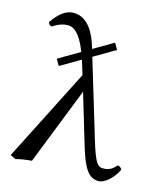

<svg xmlns="http://www.w3.org/2000/svg" viewBox="-107 -779 746 872"><g transform="rotate(15 265.5 -343.0)"><path d="M348 -616 254.4 -561.1 252 -569C217 -687 161 -698 131 -698C92 -698 60 -667 34 -629C36.1 -616.2 43.7 -614.4 51 -612C71 -627 97 -637 122 -637C145.5 -637 176.9 -622.1 210.6 -535.4L111 -477L128 -447L222.4 -502.4C224.9 -494.7 227.5 -486.6 230 -478L243 -435L22 0L47 12C70 6 95 2 122 0L265 -363L336 -126C364 -33 388 11 438 11C467 11 506 -26 524 -65C520.7 -74 515.3 -78.6 504 -81C483 -55 463 -50 442 -50C410 -50 398 -82 359 -214L264.6 -527.1L365 -586Z"/></g></svg>

Font: Libertinus Serif
Style: Regular
Weight: 400
Designer: Philipp H. Poll
Foundry: Khaled Hosny
Version: Version 6.2